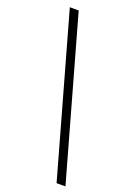

<svg xmlns="http://www.w3.org/2000/svg" viewBox="-174 -838 722 1058"><g transform="rotate(20 186.5 -309.0)"><path d="M357 159H305L42 -777H94Z"/></g></svg>

Font: IBM Plex Sans JP Light
Style: Regular
Weight: 300
Designer: Mike Abbink; Paul van der Laan; Pieter van Rosmalen; Wujin Sim; Yejin Wi; Jinhee Kim; Boomi Park; Yona Kim; Kichan Ma
Foundry: Sandoll Inc.
Version: Version 1.002